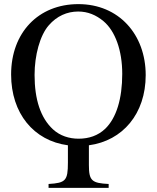

<svg xmlns="http://www.w3.org/2000/svg" viewBox="-20 -696 762 933"><path d="M310 94C310 182 299 193 216 198V217H508V198C426 194 412 182 412 106V10C576 -12 688 -143 688 -331C688 -529 557 -676 361 -676C166 -676 34 -537 34 -334C34 -145 144 -12 310 10ZM574 -337C574 -217 546 -123 491 -70C456 -37 412 -22 362 -22C316 -22 272 -36 238 -67C177 -123 148 -213 148 -332C148 -427 174 -524 217 -573C256 -618 306 -640 360 -640C407 -640 447 -623 483 -593C540 -545 574 -451 574 -337Z"/></svg>

Font: STIX Math
Style: Regular
Weight: 400
Designer: MicroPress Inc., with final additions and corrections provided by Coen Hoffman, Elsevier (retired)
Version: Version 1.1.0